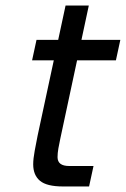

<svg xmlns="http://www.w3.org/2000/svg" viewBox="-20 -674 455 694"><path d="M208 0Q149 0 124.5 -20.5Q100 -41 100 -80Q100 -100 105.5 -129.5Q111 -159 116 -184L217 -654H301L198 -173Q194 -155 191 -137.5Q188 -120 188 -106Q188 -90 198.5 -82Q209 -74 230 -74H318L302 0ZM96 -456 112 -530H415L399 -456Z"/></svg>

Font: Geist
Style: Italic
Weight: 400
Italic angle: -12°
Designer: Basement.studio, Andrés Briganti, Mateo Zaragoza
Foundry: Basement.studio, Vercel, Andrés Briganti, Guido Ferreyra, Mateo Zaragoza
Version: Version 1.500